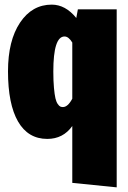

<svg xmlns="http://www.w3.org/2000/svg" viewBox="-20 -574 546 821"><path d="M313 -534.2H479V227.1L289.1 208V-35.2Q250 20 182.1 20Q100.1 20 57.1 -54.4Q14.2 -128.9 14.2 -269Q14.2 -400.4 65.7 -477.3Q117.2 -554.2 201.2 -554.2Q259.8 -554.2 306.2 -497.1ZM249 -116.2Q270 -116.2 289.1 -151.9V-392.1Q273.4 -418 255.9 -418Q208 -418 208 -268.1Q208 -227.5 210.7 -198.5Q213.4 -169.4 217 -153.8Q220.7 -138.2 226.8 -129.4Q232.9 -120.6 237.8 -118.4Q242.7 -116.2 249 -116.2Z"/></svg>

Font: Fira Sans Compressed Heavy
Style: Regular
Weight: 900
Width: 1
Designer: Carrois Corporate & Edenspiekermann AG
Foundry: Carrois Corporate GbR & Edenspiekermann AG
Version: Version 4.203;PS 004.203;hotconv 1.0.88;makeotf.lib2.5.64775